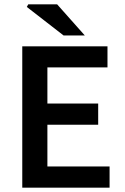

<svg xmlns="http://www.w3.org/2000/svg" viewBox="-20 -868 578 888"><path d="M83 0V-653.8H477.1V-556.2H199.2V-389.2H434.1V-291H199.2V-98.1H486.8V0ZM273.9 -704.1 104 -835.9 110.8 -848.1H244.1L372.1 -704.1Z"/></svg>

Font: Source Sans 3 Semibold
Style: Regular
Weight: 600
Designer: Paul D. Hunt
Foundry: Adobe
Version: Version 3.052;hotconv 1.1.0;makeotfexe 2.6.0